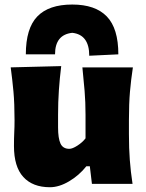

<svg xmlns="http://www.w3.org/2000/svg" viewBox="-20 -790 626 825"><path d="M194.5 14.5Q120.5 14.5 80.2 -29.5Q40 -73.5 40 -162.5Q40 -195.5 41.2 -220.2Q42.5 -245 42.5 -272.5Q42.5 -345 37.8 -396.5Q33 -448 26 -500.5L243 -506Q236.5 -453 233 -402Q229.5 -351 229.5 -297V-242.5Q229.5 -195.5 240 -173Q250.5 -150.5 278 -150.5Q291 -150.5 312.5 -164.2Q334 -178 347.5 -195.5V-297Q347.5 -351 343.5 -399.5Q339.5 -448 334 -500.5H551Q543 -448 538.5 -396.5Q534 -345 534 -272.5V-214.5Q534 -152 537.8 -102.2Q541.5 -52.5 549.5 0H375L366 -75.5H351Q320 -36.5 277 -11Q234 14.5 194.5 14.5ZM363.5 -550.5Q363.5 -641 290.5 -649Q216.5 -641 216.5 -556.5H91Q91 -668 140.2 -719.2Q189.5 -770.5 290.5 -770.5Q389.5 -770.5 439 -719.2Q488.5 -668 488.5 -556.5Z"/></svg>

Font: Commissioner Flair ExtraBold
Style: Regular
Weight: 800
Designer: Kostas Bartsokas
Foundry: Kostas Bartsokas
Version: Version 1.000; ttfautohint (v1.8.3)